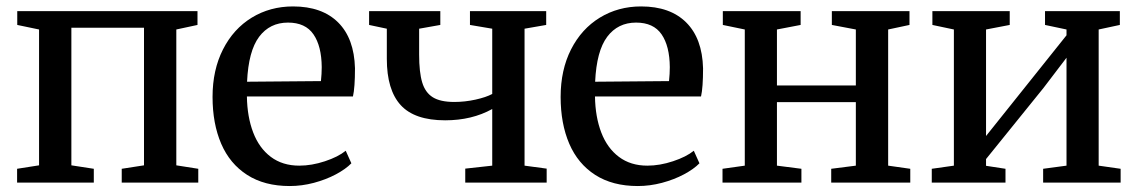

<svg xmlns="http://www.w3.org/2000/svg" viewBox="-20 -582 3626 612"><path d="M279 0H34.5V-44L104.5 -55V-488L35 -502.5V-546.5H609.5V-502.5L542 -488V-55L612 -44V0H368V-44L439 -55V-493.5H207.5V-55L279 -44Z M657.5 -273Q657.5 -359 690.8 -424.5Q724 -490 782.5 -525.8Q841 -561.5 914 -561.5Q1006.5 -561.5 1057.8 -510.5Q1109 -459.5 1111.5 -364.5Q1111.5 -302.5 1105 -274.5H767Q768 -209.5 787 -159.8Q806 -110 843.2 -82Q880.5 -54 934 -54Q973.5 -54 1015.8 -68Q1058 -82 1082 -101.5L1100 -61.5Q1082 -43 1050.5 -26.2Q1019 -9.5 980.5 0.8Q942 11 903.5 11Q823 11 767.8 -24.5Q712.5 -60 685 -124Q657.5 -188 657.5 -273ZM1003 -323.5Q1005.5 -347 1005.5 -368Q1005 -435 979.2 -472.5Q953.5 -510 898 -510Q840 -510 806 -464.8Q772 -419.5 767.5 -321.5Z M1463 0V-44.5L1549 -54V-234.5Q1484 -198.5 1399 -198.5Q1301.5 -198.5 1257.2 -247Q1213 -295.5 1213 -394.5V-490.5L1156.5 -502.5V-546.5H1383.5V-502.5L1316 -490.5V-408Q1316 -351.5 1325.8 -319.2Q1335.5 -287 1359.5 -272Q1383.5 -257 1428 -257Q1462 -257 1495.8 -264.5Q1529.5 -272 1549 -282.5V-490.5L1478 -502.5V-546.5H1721V-502.5L1652 -490.5V-54L1722.5 -44.5V0Z M1767 -273Q1767 -359 1800.2 -424.5Q1833.5 -490 1892 -525.8Q1950.5 -561.5 2023.5 -561.5Q2116 -561.5 2167.2 -510.5Q2218.5 -459.5 2221 -364.5Q2221 -302.5 2214.5 -274.5H1876.5Q1877.5 -209.5 1896.5 -159.8Q1915.5 -110 1952.8 -82Q1990 -54 2043.5 -54Q2083 -54 2125.2 -68Q2167.5 -82 2191.5 -101.5L2209.5 -61.5Q2191.5 -43 2160 -26.2Q2128.5 -9.5 2090 0.8Q2051.5 11 2013 11Q1932.5 11 1877.2 -24.5Q1822 -60 1794.5 -124Q1767 -188 1767 -273ZM2112.5 -323.5Q2115 -347 2115 -368Q2114.5 -435 2088.8 -472.5Q2063 -510 2007.5 -510Q1949.5 -510 1915.5 -464.8Q1881.5 -419.5 1877 -321.5Z M2534.5 0H2283V-44L2354 -54V-488L2284 -502.5V-546.5H2532V-502.5L2456.5 -488V-309.5H2708V-488L2631.5 -502.5V-546.5H2879V-502.5L2811 -488V-54L2881.5 -44V0H2629.5V-44L2708 -54V-256.5H2456.5V-54L2534.5 -44Z M3185 0H2950V-44L3020.5 -54V-488L2952 -502.5V-546.5H3198.5V-502.5L3123 -488V-148.5L3379.5 -469.5V-488L3311 -502.5V-546.5H3549.5V-502.5L3482 -488V-54L3552 -44V0H3305V-44L3379.5 -54V-398L3306 -301.5L3123 -75V-53.5L3185 -44Z"/></svg>

Font: Merriweather 12pt
Style: Regular
Weight: 400
Designer: Eben Sorkin
Foundry: Eben Sorkin
Version: Version 2.100